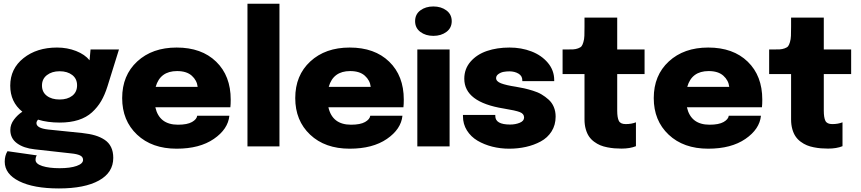

<svg xmlns="http://www.w3.org/2000/svg" viewBox="-20 -802 4717 1052"><path d="M430.7 -73.2Q471.2 -68.8 500.7 -60.1Q530.3 -51.3 553.5 -35.9Q576.7 -20.5 588.6 4.2Q600.6 28.8 600.6 63Q600.6 143.6 522.2 187Q443.8 230.5 302.7 230.5Q164.1 230.5 85 190.9Q5.9 151.4 5.9 84Q5.9 50.8 21 26.4L181.6 49.3Q174.8 59.1 174.8 74.2Q174.8 95.7 211.7 107.7Q248.5 119.6 306.6 119.6Q364.7 119.6 399.9 107.2Q435.1 94.7 435.1 74.2Q435.1 57.1 418 49.3Q400.9 41.5 370.6 38.6L169.4 16.1Q109.4 9.8 73 -17.1Q36.6 -43.9 36.6 -89.8Q36.6 -120.1 56.4 -146.5Q76.2 -172.9 102.5 -189.9Q36.1 -242.7 36.1 -332.5Q36.1 -425.8 108.9 -483.6Q181.6 -541.5 292.5 -541.5Q348.6 -541.5 397 -522.5Q445.3 -503.4 470.7 -471.7L476.1 -530.8H631.8L568.8 -328.6Q554.2 -282.2 534.2 -248Q514.2 -213.9 483.9 -186.3Q453.6 -158.7 409.2 -144.5Q364.7 -130.4 307.6 -130.4Q240.2 -130.4 188.5 -146.5Q179.7 -136.7 179.7 -127.4Q179.7 -99.6 244.1 -92.3ZM306.6 -256.8Q349.6 -256.8 376 -277.3Q402.3 -297.9 402.3 -334.5Q402.3 -370.6 375.7 -391.1Q349.1 -411.6 306.6 -411.6Q264.6 -411.6 237.3 -390.6Q210 -369.6 210 -333.5Q210 -297.4 236.6 -277.1Q263.2 -256.8 306.6 -256.8Z M1236.8 -168Q1229.5 -94.2 1151.6 -40.8Q1073.7 12.7 947.8 12.7Q812.5 12.7 731 -64.2Q649.4 -141.1 649.4 -264.6Q649.4 -389.2 731.9 -465.3Q814.5 -541.5 947.8 -541.5Q1084.5 -541.5 1164.3 -464.1Q1244.1 -386.7 1244.1 -256.3Q1244.1 -230 1242.2 -214.4H831.1Q852.5 -118.7 955.1 -118.7Q1005.9 -118.7 1032 -133.5Q1058.1 -148.4 1060.5 -168ZM950.2 -412.6Q857.4 -412.6 833 -326.2H1063Q1059.1 -361.8 1030.8 -387.2Q1002.4 -412.6 950.2 -412.6Z M1511.2 -781.7V0H1335.9V-781.7Z M2185.1 -168Q2177.7 -94.2 2099.9 -40.8Q2022 12.7 1896 12.7Q1760.7 12.7 1679.2 -64.2Q1597.7 -141.1 1597.7 -264.6Q1597.7 -389.2 1680.2 -465.3Q1762.7 -541.5 1896 -541.5Q2032.7 -541.5 2112.5 -464.1Q2192.4 -386.7 2192.4 -256.3Q2192.4 -230 2190.4 -214.4H1779.3Q1800.8 -118.7 1903.3 -118.7Q1954.1 -118.7 1980.2 -133.5Q2006.3 -148.4 2008.8 -168ZM1898.4 -412.6Q1805.7 -412.6 1781.2 -326.2H2011.2Q2007.3 -361.8 1979 -387.2Q1950.7 -412.6 1898.4 -412.6Z M2254.4 -686Q2254.4 -723.6 2283.2 -745.1Q2312 -766.6 2354.5 -766.6Q2397 -766.6 2426 -744.9Q2455.1 -723.1 2455.1 -686Q2455.1 -648.9 2426 -627.2Q2397 -605.5 2354.5 -605.5Q2312 -605.5 2283.2 -627.2Q2254.4 -648.9 2254.4 -686ZM2266.6 0V-530.8H2443.4V0Z M2770 12.7Q2721.7 12.7 2677.2 1.5Q2632.8 -9.8 2596.4 -31.2Q2560.1 -52.7 2538.3 -87.4Q2516.6 -122.1 2516.6 -165.5V-172.4H2693.8V-166.5Q2693.8 -119.6 2774.9 -119.6Q2804.2 -119.6 2827.9 -129.4Q2851.6 -139.2 2851.6 -158.2Q2851.6 -178.7 2828.4 -187.7Q2805.2 -196.8 2739.3 -207.5Q2523.9 -242.2 2523.9 -370.6Q2523.9 -424.8 2558.3 -464.4Q2592.8 -503.9 2647.9 -522.7Q2703.1 -541.5 2772 -541.5Q2836.4 -541.5 2891.8 -520.3Q2947.3 -499 2981.9 -457.8Q3016.6 -416.5 3016.6 -363.3V-357.4H2841.8V-362.8Q2841.8 -386.2 2820.6 -398.7Q2799.3 -411.1 2771 -411.1Q2754.4 -411.1 2739 -408.2Q2723.6 -405.3 2710.9 -396.2Q2698.2 -387.2 2698.2 -374Q2698.2 -356 2725.3 -345.5Q2752.4 -335 2806.6 -326.7Q2831.5 -322.8 2851.8 -318.1Q2872.1 -313.5 2899.4 -305.2Q2926.8 -296.9 2947 -284.9Q2967.3 -272.9 2985.8 -256.3Q3004.4 -239.7 3014.4 -215.8Q3024.4 -191.9 3024.4 -163.1Q3024.4 -117.2 3002.2 -82Q2980 -46.9 2942.6 -26.9Q2905.3 -6.8 2861.6 2.9Q2817.9 12.7 2770 12.7Z M3385.3 12.2Q3364.7 12.2 3346.7 10.7Q3328.6 9.3 3307.4 5.1Q3286.1 1 3269 -6.1Q3252 -13.2 3235.4 -25.4Q3218.8 -37.6 3207.5 -54Q3196.3 -70.3 3189.5 -94.2Q3182.6 -118.2 3182.6 -147.5V-396H3062.5V-530.8H3080.6Q3106.9 -530.8 3120.6 -531.5Q3134.3 -532.2 3147.7 -537.1Q3161.1 -542 3166.5 -548.8Q3171.9 -555.7 3176.5 -571.3Q3181.2 -586.9 3181.9 -605.7Q3182.6 -624.5 3182.6 -656.7V-705.6H3361.8V-530.8H3511.7V-396H3361.8V-195.3Q3361.8 -158.2 3370.6 -140.1Q3379.4 -122.1 3408.2 -122.1Q3439.9 -122.1 3464.4 -131.8V-1Q3431.6 12.2 3385.3 12.2Z M4149.4 -168Q4142.1 -94.2 4064.2 -40.8Q3986.3 12.7 3860.4 12.7Q3725.1 12.7 3643.6 -64.2Q3562 -141.1 3562 -264.6Q3562 -389.2 3644.5 -465.3Q3727.1 -541.5 3860.4 -541.5Q3997.1 -541.5 4076.9 -464.1Q4156.7 -386.7 4156.7 -256.3Q4156.7 -230 4154.8 -214.4H3743.7Q3765.1 -118.7 3867.7 -118.7Q3918.5 -118.7 3944.6 -133.5Q3970.7 -148.4 3973.1 -168ZM3862.8 -412.6Q3770 -412.6 3745.6 -326.2H3975.6Q3971.7 -361.8 3943.4 -387.2Q3915 -412.6 3862.8 -412.6Z M4517.1 12.2Q4496.6 12.2 4478.5 10.7Q4460.4 9.3 4439.2 5.1Q4418 1 4400.9 -6.1Q4383.8 -13.2 4367.2 -25.4Q4350.6 -37.6 4339.4 -54Q4328.1 -70.3 4321.3 -94.2Q4314.5 -118.2 4314.5 -147.5V-396H4194.3V-530.8H4212.4Q4238.8 -530.8 4252.4 -531.5Q4266.1 -532.2 4279.5 -537.1Q4293 -542 4298.3 -548.8Q4303.7 -555.7 4308.3 -571.3Q4313 -586.9 4313.7 -605.7Q4314.5 -624.5 4314.5 -656.7V-705.6H4493.7V-530.8H4643.6V-396H4493.7V-195.3Q4493.7 -158.2 4502.4 -140.1Q4511.2 -122.1 4540 -122.1Q4571.8 -122.1 4596.2 -131.8V-1Q4563.5 12.2 4517.1 12.2Z"/></svg>

Font: Epilogue ExtraBold
Style: Regular
Weight: 800
Designer: Tyler Finck
Foundry: Etcetera Type Co
Version: Version 2.112